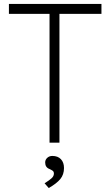

<svg xmlns="http://www.w3.org/2000/svg" viewBox="-20 -720 557 969"><path d="M230 0V-650H25V-700H492V-650H280V0ZM226 229 205 205Q229 190 240.5 179.5Q252 169 252 156Q252 146 245.5 141.5Q239 137 230 133Q208 125 208 100Q208 86 218.5 76.5Q229 67 244 67Q272 67 287.5 83.5Q303 100 303 128Q303 161 284.5 183.5Q266 206 226 229Z"/></svg>

Font: Lexend ExtraLight
Style: Regular
Weight: 200
Designer: Bonnie Shaver-Troup, Thomas Jockin
Foundry: Lexend
Version: Version 1.007; ttfautohint (v1.8.3)